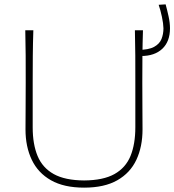

<svg xmlns="http://www.w3.org/2000/svg" viewBox="-20 -852 800 881"><path d="M366 9Q273.5 9 214 -24.8Q154.5 -58.5 125.8 -118.8Q97 -179 97 -258Q97 -291 97.5 -350.5Q98 -410 98 -475Q98 -540.5 97.8 -596.5Q97.5 -652.5 96 -713H133Q131 -652.5 130.5 -596.5Q130 -540.5 130 -475V-267Q130 -190.5 152.5 -136.2Q175 -82 226.8 -53.2Q278.5 -24.5 366 -24Q453.5 -24.5 505 -53.2Q556.5 -82 578.8 -136.2Q601 -190.5 601 -268V-475Q601 -540.5 600.8 -596.5Q600.5 -652.5 599 -713H636Q634 -652.5 633.5 -596.5Q633 -540.5 633 -475Q633 -410 633.5 -350.5Q634 -291 634 -258Q634 -179 605.8 -118.8Q577.5 -58.5 518.2 -24.8Q459 9 366 9ZM628 -595 613 -623Q662 -623 687.2 -637Q712.5 -651 721.2 -673.5Q730 -696 730 -722Q729.5 -744 723 -774.8Q716.5 -805.5 708 -830L740 -832Q747 -806.5 753.5 -777Q760 -747.5 760 -722Q760 -661.5 724.8 -628.2Q689.5 -595 628 -595Z"/></svg>

Font: Commissioner Flair Thin
Style: Regular
Weight: 100
Designer: Kostas Bartsokas
Foundry: Kostas Bartsokas
Version: Version 1.000; ttfautohint (v1.8.3)